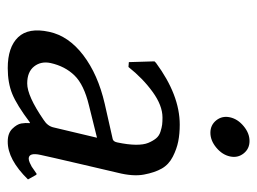

<svg xmlns="http://www.w3.org/2000/svg" viewBox="-105 -556 671 501"><g transform="rotate(90 230.5 -305.5)"><path d="M293.9 -534.4Q281.7 -549.8 286.1 -570.1Q290.5 -590.3 309.1 -605.7Q327.6 -621.1 347.9 -621.1Q368.2 -621.1 380.4 -605.7Q392.6 -590.3 388.2 -570.1Q383.8 -549.8 365.2 -534.4Q346.7 -519 326.4 -519Q306.2 -519 293.9 -534.4ZM339.4 -223.1 254.9 -202.1Q200.7 -189 176.8 -164.3Q152.8 -139.6 144.5 -102.1Q139.2 -77.1 153.3 -59.1Q167.5 -41 197.8 -41Q230.5 -41 293 -84Q309.1 -94.2 312.5 -109.9ZM384.3 -76.2Q377.4 -45.4 393.6 -44.9Q398.4 -44.9 404.5 -47.6Q410.6 -50.3 414.8 -52.7Q418.9 -55.2 425.5 -60.1Q432.1 -64.9 434.1 -65.9L436.5 -64L448.2 -43Q396 10.3 349.1 9.8Q327.6 9.8 315.9 -2.2Q304.2 -14.2 302.2 -25.4Q300.3 -36.6 301.3 -47.9H299.3Q253.9 -13.7 225.1 -2Q196.3 9.8 157.7 9.8Q103 9.8 77.1 -17.3Q51.3 -44.4 63 -98.1Q73.7 -148.9 124 -187.3Q174.3 -225.6 250.5 -243.2L343.3 -264.2Q349.6 -266.1 351.6 -275.9Q357.4 -303.2 357.7 -324Q357.9 -344.7 352.8 -356.9Q347.7 -369.1 341.1 -377.2Q334.5 -385.3 323.7 -388.7Q313 -392.1 305.2 -393.1Q297.4 -394 286.6 -394Q255.4 -394 220 -368.4Q184.6 -342.8 154.8 -305.2L142.1 -306.2L140.1 -373L144 -377Q228 -439 305.2 -439Q329.1 -439 348.9 -435.1Q368.7 -431.2 388.9 -420.9Q409.2 -410.6 419.7 -392.3Q430.2 -374 435.5 -345.7Q440.9 -317.4 430.7 -276.9Q429.7 -272.9 408.7 -182.9Q387.7 -92.8 384.3 -76.2Z"/></g></svg>

Font: Linux Biolinum O
Style: Italic
Weight: 400
Italic angle: -12°
Designer: Philipp H. Poll
Foundry: Philipp H. Poll
Version: Version 1.1.3